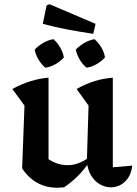

<svg xmlns="http://www.w3.org/2000/svg" viewBox="-20 -872 642 902"><path d="M510 -86 601 -94Q598 -61 583 -38Q568 -15 546.5 -3.5Q525 8 502 8Q475 8 450.5 -5.5Q426 -19 409 -46Q392 -73 388 -112L396 -376L340 -454Q423 -501 510 -507ZM281 8Q273 8 265 9Q257 10 250 10Q198 10 157 -12Q116 -34 84 -80L185 -141Q238 -96 298 -96Q347 -96 396 -131L399 -110Q374 -73 344.5 -44Q315 -15 281 8ZM84 -80 95 -376 38 -454Q125 -501 208 -507V-93ZM418 -713Q359 -722 299.5 -733Q240 -744 181 -760L199 -847L213 -852L429 -760ZM193 -554Q175 -569 161 -592Q147 -615 143 -639Q160 -657 183 -670.5Q206 -684 231 -688Q250 -671 263 -648.5Q276 -626 280 -602Q264 -584 240.5 -570.5Q217 -557 193 -554ZM387 -554Q368 -569 354.5 -592Q341 -615 336 -639Q353 -657 376.5 -670.5Q400 -684 424 -688Q443 -671 456.5 -648.5Q470 -626 473 -602Q457 -584 433.5 -570.5Q410 -557 387 -554Z"/></svg>

Font: Piazzolla Thin
Style: Bold
Weight: 700
Version: Version 2.005